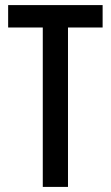

<svg xmlns="http://www.w3.org/2000/svg" viewBox="-20 -800 436 754"><path d="M247 -66H148V-692H12V-780H383V-692H247Z"/></svg>

Font: Noto Sans Malayalam UI ExtraCondensed Medium
Style: Regular
Weight: 500
Width: 2
Designer: Jelle Bosma - Monotype Design Team
Foundry: Monotype Imaging Inc.
Version: Version 2.104; ttfautohint (v1.8.4.7-5d5b)